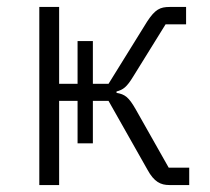

<svg xmlns="http://www.w3.org/2000/svg" viewBox="-20 -532 604 552"><path d="M93 -512H150V-291H203V-414H247V-291H292L403 -470C426 -505 440 -512 468 -512H515V-462H456L363 -312C344 -281 334 -274 315 -269V-265C339 -261 350 -253 370 -218L465 -50H524V0H467C442 0 423 -9 404 -44L292 -242H247V-120H203V-242H150V0H93Z"/></svg>

Font: Plexus Sans Light
Style: Regular
Weight: 300
Version: Version 2.001;PS 002.001;hotconv 1.0.70;makeotf.lib2.5.58329